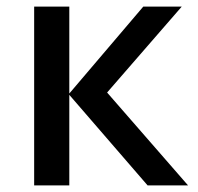

<svg xmlns="http://www.w3.org/2000/svg" viewBox="-20 -559 596 579"><path d="M412 -539H528L303 -280L547 0H425L189 -273V0H83V-539H189V-277Z"/></svg>

Font: Noto Sans Medium
Style: Regular
Weight: 500
Designer: Monotype Design Team
Foundry: Monotype Imaging Inc.
Version: Version 2.007